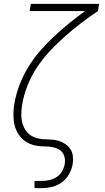

<svg xmlns="http://www.w3.org/2000/svg" viewBox="-20 -755 540 990"><path d="M158 215V178H195Q215 178 235 173.5Q255 169 272.5 157.5Q290 146 300.5 127.5Q311 109 314 89Q317 68 311 49Q305 30 289 19Q273 8 253 4Q233 0 212.5 0Q192 0 171.5 -3Q151 -6 133 -14Q115 -22 100 -34.5Q85 -47 75 -63Q65 -79 58.5 -98Q52 -117 50.5 -137Q49 -157 49.5 -177.5Q50 -198 54 -219V-220Q62 -268 80 -315.5Q98 -363 124.5 -407Q151 -451 185 -490.5Q219 -530 257.5 -566Q296 -602 336.5 -635Q377 -668 419 -698H133L139 -735H491L485 -698Q440 -668 397 -635Q354 -602 314 -566.5Q274 -531 236.5 -491Q199 -451 170 -406.5Q141 -362 121.5 -313Q102 -264 94 -214Q91 -193 90 -172.5Q89 -152 92.5 -132.5Q96 -113 105 -95.5Q114 -78 127.5 -65.5Q141 -53 160 -46Q179 -39 199.5 -37.5Q220 -36 240.5 -35.5Q261 -35 280 -29.5Q299 -24 315 -13.5Q331 -3 342 12.5Q353 28 355.5 48.5Q358 69 355 89Q351 116 337 141.5Q323 167 299.5 184.5Q276 202 249 208.5Q222 215 195 215Z"/></svg>

Font: Iosevka Curly Slab Extralight
Style: Italic
Weight: 200
Italic angle: -9°
Monospace: yes
Designer: Belleve Invis
Foundry: Belleve Invis
Version: Version 22.1.2; ttfautohint (v1.8.4)